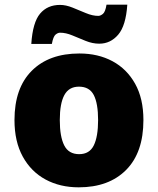

<svg xmlns="http://www.w3.org/2000/svg" viewBox="-20 -792 677 822"><path d="M594 -278Q594 -139 520 -64.5Q446 10 317 10Q237 10 175 -23.5Q113 -57 77.5 -121.5Q42 -186 42 -278Q42 -415 116 -489Q190 -563 320 -563Q400 -563 461.5 -530Q523 -497 558.5 -433.5Q594 -370 594 -278ZM236 -278Q236 -207 255 -169.5Q274 -132 319 -132Q363 -132 381.5 -169.5Q400 -207 400 -278Q400 -349 381.5 -385Q363 -421 318 -421Q275 -421 255.5 -385Q236 -349 236 -278ZM114 -604Q120 -696 151.5 -733.5Q183 -771 237 -771Q262 -771 290.5 -759.5Q319 -748 347.5 -736Q376 -724 401 -724Q410 -724 420.5 -732.5Q431 -741 436 -772H525Q519 -682 486 -643.5Q453 -605 405 -605Q376 -605 346.5 -617Q317 -629 289.5 -640.5Q262 -652 237 -652Q228 -652 218 -644Q208 -636 202 -604Z"/></svg>

Font: Noto Sans Lao Black
Style: Regular
Weight: 900
Designer: Monotype Design Team
Foundry: Monotype Imaging Inc.
Version: Version 2.003; ttfautohint (v1.8.4.7-5d5b)